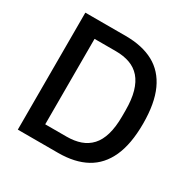

<svg xmlns="http://www.w3.org/2000/svg" viewBox="-155 -831 963 975"><g transform="rotate(30 326.5 -343.0)"><path d="M73 0V-686H310Q407 -686 473.5 -650Q540 -614 574.5 -538.5Q609 -463 609 -344Q609 -225 574.5 -149Q540 -73 473.5 -36.5Q407 0 309 0ZM180 -93H305Q351 -93 386.5 -105.5Q422 -118 447 -145Q472 -172 485 -216.5Q498 -261 498 -324V-358Q498 -422 485 -467Q472 -512 447.5 -540Q423 -568 387 -581Q351 -594 305 -594H180Z"/></g></svg>

Font: Archivo SemiCondensed Medium
Style: Regular
Weight: 500
Width: 4
Designer: Hector Gatti
Foundry: Omnibus-Type
Version: Version 2.001